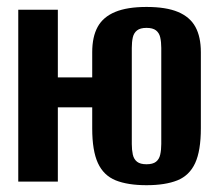

<svg xmlns="http://www.w3.org/2000/svg" viewBox="-20 -523 630 553"><path d="M402 10.4Q347.8 10.4 313.1 -3.6Q278.4 -17.7 262 -53.3Q245.6 -88.9 245.6 -153V-372.7Q245.6 -417 261.3 -445.6Q277 -474.2 311.7 -488.6Q346.4 -503 402 -503Q458.4 -503 492.7 -488.6Q527.1 -474.2 542.8 -445.6Q558.5 -417 558.5 -372.7V-153.6Q558.5 -88.9 542.1 -53.3Q525.7 -17.7 491 -3.6Q456.3 10.4 402 10.4ZM32.6 0V-495H146.6V-300H283.7V-213.8H146.6V0ZM402 -49.9Q420.1 -49.9 429.3 -57.1Q438.6 -64.4 441.5 -77.9Q444.5 -91.5 444.5 -108.2V-385Q444.5 -402.1 441.5 -415.2Q438.6 -428.2 429.3 -435.5Q420.1 -442.7 402 -442.7Q384 -442.7 374.8 -435.5Q365.5 -428.2 362.5 -415.2Q359.6 -402.1 359.6 -385V-108.2Q359.6 -91.5 362.5 -77.9Q365.5 -64.4 374.8 -57.1Q384 -49.9 402 -49.9Z"/></svg>

Font: Alumni Sans Thin
Style: Regular
Weight: 100
Designer: Robert E. Leuschke
Foundry: Robert E. Leuschke
Version: Version 1.018